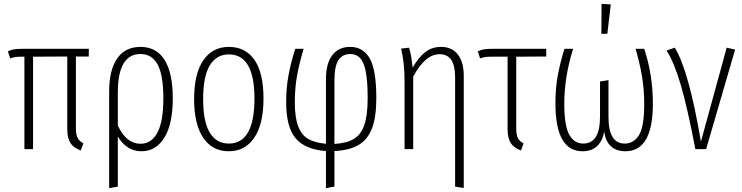

<svg xmlns="http://www.w3.org/2000/svg" viewBox="-20 -776 3862 999"><path d="M375 -482V-108Q375 -75 384 -58Q393 -41 414 -30L400 7Q362 -7 346 -32.5Q330 -58 330 -105V-482L152 -481V0H107V-481H95Q72 -481 60.5 -479.5Q49 -478 33 -472L21 -509Q38 -517 53.5 -519.5Q69 -522 97 -522H442V-482Z M879 -264Q879 -130 835 -59.5Q791 11 716 11Q639 11 593 -66V195L548 203V-301Q548 -411 589.5 -471.5Q631 -532 711 -532Q794 -532 836.5 -464Q879 -396 879 -264ZM830 -264Q830 -384 800.5 -439.5Q771 -495 711 -495Q593 -495 593 -294V-123Q637 -28 711 -28Q768 -28 799 -86Q830 -144 830 -264Z M1351 -263Q1351 -130 1303 -59.5Q1255 11 1170 11Q1085 11 1037.5 -59Q990 -129 990 -260Q990 -393 1038 -462.5Q1086 -532 1171 -532Q1257 -532 1304 -464.5Q1351 -397 1351 -263ZM1037 -260Q1037 -143 1071.5 -86Q1106 -29 1170 -29Q1304 -29 1304 -263Q1304 -493 1171 -493Q1107 -493 1072 -436.5Q1037 -380 1037 -260Z M1720 10V195L1676 203V10Q1568 2 1518.5 -56Q1469 -114 1469 -244Q1469 -320 1481.5 -386.5Q1494 -453 1516 -522H1560Q1540 -457 1527 -390Q1514 -323 1514 -244Q1514 -163 1532 -117.5Q1550 -72 1584.5 -52.5Q1619 -33 1676 -28V-363Q1676 -446 1709 -489Q1742 -532 1802 -532Q1869 -532 1903.5 -472.5Q1938 -413 1938 -265Q1938 -168 1916 -109.5Q1894 -51 1847 -22.5Q1800 6 1720 10ZM1893 -265Q1893 -354 1883 -404Q1873 -454 1853 -474.5Q1833 -495 1802 -495Q1763 -495 1741.5 -464Q1720 -433 1720 -356V-27Q1784 -31 1821 -53Q1858 -75 1875.5 -125.5Q1893 -176 1893 -265Z M2393 -382V202L2348 195V-376Q2348 -494 2267 -494Q2192 -494 2130 -377V0H2085V-355Q2085 -449 2067 -523L2108 -528Q2120 -495 2127 -424Q2156 -476 2191.5 -504Q2227 -532 2275 -532Q2332 -532 2362.5 -492Q2393 -452 2393 -382Z M2666 -481V-108Q2666 -75 2674.5 -58Q2683 -41 2704 -30L2691 7Q2653 -7 2637 -32.5Q2621 -58 2621 -105V-481H2540Q2517 -481 2505.5 -479.5Q2494 -478 2478 -472L2466 -509Q2483 -517 2499 -519.5Q2515 -522 2543 -522H2822V-482Z M3377 -236Q3377 11 3234 11Q3186 11 3158 -15.5Q3130 -42 3124 -92Q3115 -42 3086.5 -15.5Q3058 11 3011 11Q2870 11 2870 -238Q2870 -321 2883 -388Q2896 -455 2917 -522H2962Q2916 -376 2916 -236Q2916 -123 2941.5 -76Q2967 -29 3015 -29Q3102 -29 3102 -169V-352L3146 -359V-168Q3146 -29 3230 -29Q3278 -29 3305 -73.5Q3332 -118 3332 -235Q3332 -309 3320.5 -378Q3309 -447 3287 -522H3332Q3377 -387 3377 -236ZM3110 -756 3158 -753 3140 -600H3109Z M3627 -39 3761 -528 3805 -518 3654 0H3598Q3557 -215 3522 -334.5Q3487 -454 3448 -513L3491 -528Q3564 -410 3627 -39Z"/></svg>

Font: Fira Sans Extra Condensed ExtraLight
Style: Regular
Weight: 275
Width: 1
Designer: Carrois Corporate & Edenspiekermann AG
Foundry: Carrois Corporate GbR & Edenspiekermann AG
Version: Version 4.203